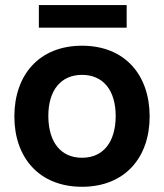

<svg xmlns="http://www.w3.org/2000/svg" viewBox="-20 -714 634 743"><path d="M297.4 8.8C463.4 8.8 559.1 -104.5 559.1 -263.2C559.1 -423.8 463.4 -537.1 297.4 -537.1C131.3 -537.1 35.6 -423.8 35.6 -263.2C35.6 -104.5 131.3 8.8 297.4 8.8ZM130.4 -606.9H470.2V-694.3H130.4ZM167 -263.2C166.5 -366.2 216.8 -424.3 297.4 -424.3C377.9 -424.3 428.2 -366.2 427.7 -263.2C426.8 -163.1 378.9 -103.5 297.4 -103.5C215.8 -103.5 168 -163.1 167 -263.2Z"/></svg>

Font: Wand UI Pro Bold
Style: Regular
Weight: 700
Designer: Andreas Faust
Version: Version 1.003;FEAKit 1.0